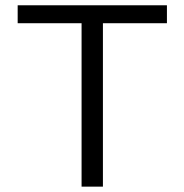

<svg xmlns="http://www.w3.org/2000/svg" viewBox="-20 -696 687 716"><path d="M363.8 -609.4H602.5V-676.3H45.9V-609.4H284.2V0H363.8Z"/></svg>

Font: Estedad Regular
Style: Regular
Weight: 400
Designer: Amin Abedi
Version: Version 7.3